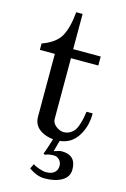

<svg xmlns="http://www.w3.org/2000/svg" viewBox="-130 -716 650 990"><g transform="rotate(15 194.5 -221.0)"><path d="M98 -420H18V-454Q90 -480 115.5 -525.5Q141 -571 149 -656H183V-468H330V-420H184V-96Q184 -74 204.5 -58Q225 -42 246 -42Q265 -42 280.5 -51.5Q296 -61 304 -73Q312 -85 318.5 -106Q325 -127 327.5 -140Q330 -153 333 -174H366Q366 -99 328.5 -45.5Q291 8 220 8Q169 8 133.5 -16Q98 -40 98 -85ZM204 0H205H206H207H208H209H210H212H213H214H215H216H218H219H221H222H224H225H227H228H230H232H240L222 66Q251 56 263 56Q340 56 340 133Q340 172 304.5 193Q269 214 212 214Q171 214 128 183L141 157Q148 164 172 172.5Q196 181 211 181Q241 181 256 167.5Q271 154 271 132Q271 112 258 99.5Q245 87 231 87Q199 87 183 96L175 92Q177 86 180.5 76.5Q184 67 190.5 47Q197 27 201 13.5Q205 0 204 0Z"/></g></svg>

Font: Academico
Style: Regular
Weight: 400
Foundry: Steinberg Media Technologies GmbH
Version: Version 0.902